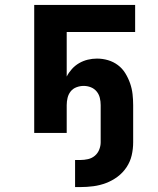

<svg xmlns="http://www.w3.org/2000/svg" viewBox="-20 -540 640 780"><path d="M306 220H285V110H306Q322 110 337.5 106.5Q353 103 365 93Q377 83 383 68Q389 53 389 38V-113Q389 -128 385.5 -142.5Q382 -157 372.5 -168.5Q363 -180 349 -185.5Q335 -191 320 -191Q305 -191 290.5 -185.5Q276 -180 267 -168.5Q258 -157 254.5 -142.5Q251 -128 251 -113V0H119V-520H529V-410H251V-229Q259 -245 272 -259.5Q285 -274 301.5 -283.5Q318 -293 336.5 -297.5Q355 -302 374 -302Q397 -302 419 -295.5Q441 -289 459 -275.5Q477 -262 489 -242.5Q501 -223 508.5 -201.5Q516 -180 518.5 -157.5Q521 -135 521 -113V38Q521 65 515 91Q509 117 494 139.5Q479 162 457.5 178Q436 194 411 203.5Q386 213 359.5 216.5Q333 220 306 220Z"/></svg>

Font: Iosevka SS04 XBd Ex
Style: Regular
Weight: 800
Width: 7
Monospace: yes
Designer: Belleve Invis
Foundry: Belleve Invis
Version: Version 19.0.0; ttfautohint (v1.8.4)